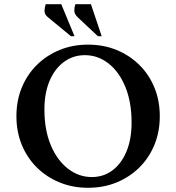

<svg xmlns="http://www.w3.org/2000/svg" viewBox="-20 -882 836 912"><path d="M398 10Q325 10 263 -15.5Q201 -41 155 -86.5Q109 -132 83.5 -194Q58 -256 58 -330Q58 -404 83.5 -466Q109 -528 155 -573.5Q201 -619 263 -644.5Q325 -670 398 -670Q472 -670 534 -644.5Q596 -619 642 -573.5Q688 -528 713.5 -466Q739 -404 739 -330Q739 -256 713.5 -194Q688 -132 642 -86.5Q596 -41 534 -15.5Q472 10 398 10ZM416 -41Q472 -41 514.5 -73Q557 -105 581 -163Q605 -221 605 -300Q605 -397 575.5 -469Q546 -541 495.5 -580.5Q445 -620 383 -620Q328 -620 284.5 -588.5Q241 -557 216 -499Q191 -441 191 -362Q191 -265 221 -193Q251 -121 302.5 -81Q354 -41 416 -41ZM317 -710 209 -799Q191 -813 191.5 -830Q192 -847 197 -862H271L334 -710ZM445 -710 350 -799Q333 -815 333 -831Q333 -847 338 -862H412L463 -710Z"/></svg>

Font: Spectral SC SemiBold
Style: Regular
Weight: 600
Designer: Jean-Baptiste Levee
Foundry: Production Type
Version: Version 2.001